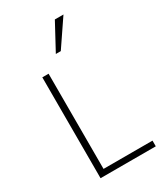

<svg xmlns="http://www.w3.org/2000/svg" viewBox="-226 -1022 959 1114"><g transform="rotate(-30 253.5 -465.0)"><path d="M105 0V-675.8H147V-38.1H475.1V0ZM273.9 -753.9H240.7L335.9 -930.2H393.6Z"/></g></svg>

Font: Clear Sans Thin
Style: Regular
Weight: 250
Foundry: Intel Corporation
Version: Version 1.00